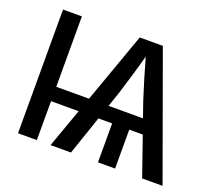

<svg xmlns="http://www.w3.org/2000/svg" viewBox="-121 -894 1195 1061"><g transform="rotate(20 476.0 -364.0)"><path d="M189.9 -727.5V0H79.1V-727.5ZM649.9 -271.5V0H549.3V-271.5ZM270.5 0 530.3 -727.5H666L929.2 0H809.1L668 -405.3Q652.3 -453.1 632.1 -520.3Q611.8 -587.4 585.4 -681.2H608.9Q583.5 -586.9 563.7 -520Q543.9 -453.1 528.8 -405.3L390.6 0ZM147 -229V-313.5H788.1V-229Z"/></g></svg>

Font: Inter 16pt Medium
Style: Regular
Weight: 500
Version: Version 4.001;git-66647c0bb